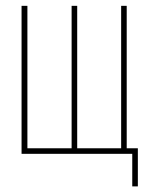

<svg xmlns="http://www.w3.org/2000/svg" viewBox="-20 -540 540 674"><path d="M231.4 -19.5V-519.5H251V-19.5H405.3V-519.5H424.8V-19.5H463.9V114.3H444.3V0H55.7V-519.5H76.2V-19.5Z"/></svg>

Font: Mgen+ 1m thin
Style: Regular
Weight: 100
Designer: [Source Han Sans]
Ryoko NISHIZUKA  (kana & ideographs); Paul D. Hunt (Latin, Greek & Cyrillic); Wenlong ZHANG  (bopomofo
Version: Version 1.059.20150602